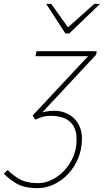

<svg xmlns="http://www.w3.org/2000/svg" viewBox="-90 -744 540 998"><path d="M106 234Q36 234 -5 209.5Q-46 185 -70 158L-50 140Q-27 164 10 186Q47 208 108 208Q143 208 178.5 191Q214 174 243.5 143Q273 112 290.5 71Q308 30 308 -18Q308 -81 273.5 -111.5Q239 -142 171 -142Q149 -142 131 -136.5Q113 -131 93 -122L80 -144L368 -452H94L100 -478H412L410 -460L130 -160Q194 -176 240 -161Q286 -146 311 -109.5Q336 -73 336 -24Q336 32 316 79.5Q296 127 263 161.5Q230 196 189 215Q148 234 106 234ZM250 -570 150 -724H176L262 -604H266L400 -724H430L270 -570Z"/></svg>

Font: Source Sans 3 ExtraLight
Style: Italic
Weight: 250
Italic angle: -11°
Designer: Paul D. Hunt
Foundry: Adobe
Version: Version 3.046;hotconv 1.0.118;makeotfexe 2.5.65603